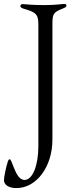

<svg xmlns="http://www.w3.org/2000/svg" viewBox="-52 -753 414 971"><path d="M31.2 198.2C130.7 198.2 213.1 93 213.1 -47.6V-624.3C213.1 -679.7 214.8 -689.6 261.4 -708.1C280.5 -715.9 284.1 -718 284.1 -725.1C284.1 -730.5 280.5 -733 272.7 -733C258.5 -733 235.1 -727.3 170.5 -727.3C102.3 -727.3 76.7 -732.2 63.9 -732.2C55.4 -732.2 51.1 -728.7 51.1 -722.3C51.1 -717.3 54 -713.1 68.2 -708.8C123.6 -692.5 142 -684.7 142 -632.1V-13.5C142 85.2 112.2 157 72.4 157C35.5 157 20.6 97.3 6.4 65.3C1.4 54 0 52.6 -2.8 52.6C-7.8 52.6 -9.9 56.8 -12.8 65.3C-22 93 -32 144.2 -32 158.4C-32 179 -11.4 198.2 31.2 198.2Z"/></svg>

Font: Margiela Serif Light
Style: Regular
Weight: 300
Designer: Andreas Faust, Stefan Endress
Version: Version 1.002;FEAKit 1.0